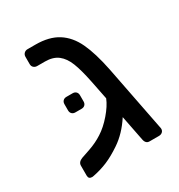

<svg xmlns="http://www.w3.org/2000/svg" viewBox="-143 -672 730 781"><g transform="rotate(-30 222.0 -282.0)"><path d="M384 0H340Q322 0 318 -23L295 -140Q258 -83 210 -51Q173 -26 141 -12.5Q109 1 73 8L66 9Q49 9 49 -7V-54Q49 -71 70 -79Q73 -80 109.5 -92.5Q146 -105 175 -124Q205 -143 234 -176.5Q263 -210 275 -240L257 -330Q245 -389 231.5 -423.5Q218 -458 195 -476Q172 -494 134 -494H98Q88 -494 81.5 -500Q75 -506 75 -516V-550Q75 -560 81.5 -566.5Q88 -573 98 -573H135Q199 -573 240 -547Q281 -521 305 -470Q329 -419 346 -335L407 -23Q408 -13 401.5 -6.5Q395 0 384 0ZM116 -275V-304Q116 -314 122 -320Q128 -326 138 -326H167Q177 -326 183 -320Q189 -314 189 -304V-275Q189 -265 183 -259Q177 -253 167 -253H138Q128 -253 122 -259Q116 -265 116 -275Z"/></g></svg>

Font: Rubik
Style: Regular
Weight: 400
Designer: Hubert & Fischer
Foundry: Hubert & Fischer
Version: Version 1.100